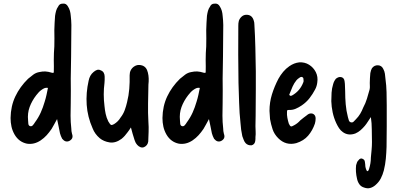

<svg xmlns="http://www.w3.org/2000/svg" viewBox="-20 -787 2179 1053"><path d="M293 -134Q284 -118 277.5 -105.5Q271 -93 263 -80Q250 -61 236 -45.5Q222 -30 203 -17Q167 7 128 1Q84 -8 60 -49Q48 -70 43 -92.5Q38 -115 38 -140Q39 -205 64 -258Q89 -311 134 -355Q148 -367 163 -378Q178 -389 197 -392Q214 -396 229.5 -395Q245 -394 261 -389Q263 -388 267 -387.5Q271 -387 275 -389Q275 -405 275.5 -422.5Q276 -440 275 -457Q275 -496 278 -533Q279 -556 278.5 -578Q278 -600 278 -622Q279 -641 279.5 -661Q280 -681 282 -700Q284 -714 287.5 -727Q291 -740 299 -751Q306 -767 323 -767Q343 -770 353 -751Q360 -740 363.5 -727.5Q367 -715 368 -701Q371 -676 371.5 -650Q372 -624 371 -598Q371 -538 370 -477.5Q369 -417 368 -356Q368 -322 368.5 -288.5Q369 -255 368 -221Q367 -187 367 -152.5Q367 -118 371 -83Q371 -68 375 -53Q385 -27 360 -14Q339 -4 321 -26Q317 -33 314 -41Q311 -49 309 -56Q305 -74 301.5 -93.5Q298 -113 293 -134ZM243 -305Q232 -307 224 -303.5Q216 -300 209 -295Q200 -289 193 -281.5Q186 -274 179 -265Q155 -234 142.5 -200Q130 -166 134 -127Q134 -118 135.5 -107.5Q137 -97 146 -95Q154 -93 160.5 -100.5Q167 -108 171 -115Q191 -142 203.5 -170Q216 -198 225 -229Q231 -248 235 -266.5Q239 -285 243 -305Z M698 -88Q694 -81 689.5 -75Q685 -69 680 -62Q673 -52 664.5 -42.5Q656 -33 646 -25Q613 -1 581 -6Q549 -11 527 -29Q500 -52 488 -83Q460 -146 455.5 -212Q451 -278 466 -344Q472 -375 493 -392Q502 -400 512 -403.5Q522 -407 533 -401Q544 -397 549 -387.5Q554 -378 554 -367Q554 -358 554 -349Q554 -340 553 -332Q549 -301 549 -269.5Q549 -238 553 -206Q555 -184 559.5 -162.5Q564 -141 574 -121Q576 -117 578 -115Q584 -104 589 -102Q594 -100 605 -106Q628 -120 641 -142Q656 -161 664 -183Q672 -205 677 -227Q686 -263 689 -300Q692 -337 691 -374Q691 -405 715 -422Q735 -436 759.5 -428Q784 -420 791 -389Q795 -373 795.5 -356.5Q796 -340 794 -323Q793 -271 792 -219.5Q791 -168 794 -116Q796 -91 795 -64Q794 -37 793 -11Q790 11 770 20Q760 24 750 20Q740 16 733 8Q727 1 723.5 -5.5Q720 -12 718 -19Q712 -36 707.5 -53Q703 -70 698 -88Z M1126 -134Q1117 -118 1110.5 -105.5Q1104 -93 1096 -80Q1083 -61 1069 -45.5Q1055 -30 1036 -17Q1000 7 961 1Q917 -8 893 -49Q881 -70 876 -92.5Q871 -115 871 -140Q872 -205 897 -258Q922 -311 967 -355Q981 -367 996 -378Q1011 -389 1030 -392Q1047 -396 1062.5 -395Q1078 -394 1094 -389Q1096 -388 1100 -387.5Q1104 -387 1108 -389Q1108 -405 1108.5 -422.5Q1109 -440 1108 -457Q1108 -496 1111 -533Q1112 -556 1111.5 -578Q1111 -600 1111 -622Q1112 -641 1112.5 -661Q1113 -681 1115 -700Q1117 -714 1120.5 -727Q1124 -740 1132 -751Q1139 -767 1156 -767Q1176 -770 1186 -751Q1193 -740 1196.5 -727.5Q1200 -715 1201 -701Q1204 -676 1204.5 -650Q1205 -624 1204 -598Q1204 -538 1203 -477.5Q1202 -417 1201 -356Q1201 -322 1201.5 -288.5Q1202 -255 1201 -221Q1200 -187 1200 -152.5Q1200 -118 1204 -83Q1204 -68 1208 -53Q1218 -27 1193 -14Q1172 -4 1154 -26Q1150 -33 1147 -41Q1144 -49 1142 -56Q1138 -74 1134.5 -93.5Q1131 -113 1126 -134ZM1076 -305Q1065 -307 1057 -303.5Q1049 -300 1042 -295Q1033 -289 1026 -281.5Q1019 -274 1012 -265Q988 -234 975.5 -200Q963 -166 967 -127Q967 -118 968.5 -107.5Q970 -97 979 -95Q987 -93 993.5 -100.5Q1000 -108 1004 -115Q1024 -142 1036.5 -170Q1049 -198 1058 -229Q1064 -248 1068 -266.5Q1072 -285 1076 -305Z M1381 -95Q1381 -81 1382 -66Q1383 -51 1381 -35Q1381 -31 1381 -25.5Q1381 -20 1380 -14Q1377 6 1359 10Q1339 11 1327 -2Q1320 -10 1316.5 -20Q1313 -30 1309 -40Q1305 -58 1302.5 -76Q1300 -94 1299 -112Q1293 -167 1291.5 -222Q1290 -277 1288 -332Q1287 -411 1286.5 -489Q1286 -567 1287 -646Q1287 -653 1287.5 -659.5Q1288 -666 1290 -673Q1295 -687 1306 -696.5Q1317 -706 1332 -706Q1363 -706 1372 -673Q1375 -664 1375 -655Q1379 -590 1380.5 -525Q1382 -460 1383 -395Q1383 -388 1383 -362Q1383 -336 1383 -300.5Q1383 -265 1382.5 -226Q1382 -187 1382 -152.5Q1382 -118 1381 -95Z M1458 -179Q1458 -226 1471.5 -269.5Q1485 -313 1507 -355Q1518 -375 1533 -393Q1548 -411 1567 -424Q1593 -442 1621 -445Q1651 -447 1675 -432Q1699 -417 1712 -391.5Q1725 -366 1720 -334Q1719 -325 1716 -315Q1713 -305 1708 -296Q1695 -271 1677.5 -248.5Q1660 -226 1635 -209Q1619 -198 1601.5 -190.5Q1584 -183 1564 -184Q1557 -184 1555.5 -182Q1554 -180 1554 -173Q1553 -157 1556 -141Q1559 -125 1564 -109Q1570 -96 1575 -94Q1580 -92 1593 -100Q1612 -110 1627 -127Q1636 -135 1645 -141.5Q1654 -148 1663 -155Q1667 -159 1675 -163Q1690 -168 1700.5 -160.5Q1711 -153 1711 -137Q1711 -130 1710 -123Q1709 -116 1707 -109Q1694 -71 1670 -43Q1646 -15 1605 -2Q1548 13 1506 -29Q1484 -51 1475 -78Q1466 -105 1461 -134Q1460 -145 1459.5 -156.5Q1459 -168 1458 -179ZM1645 -344Q1645 -351 1644 -356.5Q1643 -362 1638 -364Q1631 -368 1620 -359Q1616 -357 1613 -354Q1610 -351 1606 -347Q1593 -331 1584.5 -312Q1576 -293 1569 -274Q1564 -267 1570 -263Q1572 -261 1575.5 -261.5Q1579 -262 1581 -263Q1626 -288 1644 -337Q1645 -339 1645 -341.5Q1645 -344 1645 -344Z M2014 -145Q2005 -132 1997.5 -120Q1990 -108 1981 -97Q1970 -84 1957.5 -73Q1945 -62 1929 -55Q1891 -41 1861 -62Q1848 -71 1839.5 -84Q1831 -97 1824 -112Q1811 -140 1804.5 -170.5Q1798 -201 1797 -232Q1797 -255 1798.5 -279Q1800 -303 1807 -325Q1811 -341 1822 -355Q1828 -360 1835.5 -363Q1843 -366 1852 -364Q1868 -360 1870 -340Q1872 -327 1872 -313.5Q1872 -300 1873 -286Q1873 -250 1876 -215Q1879 -180 1888 -145Q1890 -137 1893 -127.5Q1896 -118 1905 -116Q1914 -114 1920 -120.5Q1926 -127 1932 -133Q1946 -147 1955.5 -163Q1965 -179 1972 -197Q1985 -221 1992.5 -246Q2000 -271 2007 -296Q2009 -305 2008.5 -314Q2008 -323 2008 -332Q2008 -346 2009 -359.5Q2010 -373 2011 -386Q2014 -403 2020 -413Q2033 -430 2053 -429Q2073 -428 2082 -409Q2089 -396 2091 -382.5Q2093 -369 2094 -355Q2099 -319 2100 -282Q2101 -245 2101 -208Q2101 -152 2101 -94.5Q2101 -37 2100 19Q2099 51 2096 83.5Q2093 116 2085 148Q2079 171 2068.5 191.5Q2058 212 2038 229Q2025 240 2010 244Q1995 248 1978 242Q1960 237 1950.5 223Q1941 209 1938 193Q1929 155 1933 119Q1935 111 1938 103.5Q1941 96 1947 91Q1950 86 1955.5 83.5Q1961 81 1966 83Q1980 88 1981 100Q1981 103 1982 107Q1983 111 1983 115Q1983 135 1993 152Q1999 151 2001 147.5Q2003 144 2004 140Q2009 124 2011.5 108.5Q2014 93 2014 77Q2016 56 2018 34.5Q2020 13 2020 -8Q2019 -42 2019 -76.5Q2019 -111 2014 -145Z"/></svg>

Font: Delicious Handrawn
Style: Regular
Weight: 400
Designer: Agung Rohmat
Foundry: Agung Rohmat
Version: Version 1.002; ttfautohint (v1.8.4.7-5d5b);gftools[0.9.27]